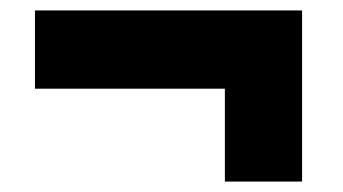

<svg xmlns="http://www.w3.org/2000/svg" viewBox="-20 -508 657 368"><path d="M411 -160V-338H47V-488H559V-160Z"/></svg>

Font: Archivo SemiCondensed Black
Style: Regular
Weight: 900
Width: 4
Designer: Hector Gatti
Foundry: Omnibus-Type
Version: Version 2.001